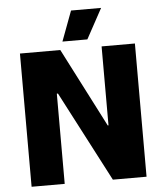

<svg xmlns="http://www.w3.org/2000/svg" viewBox="-60 -953 853 1005"><g transform="rotate(-5 367.0 -450.5)"><path d="M509 -901H351L292 -743H423ZM65 0H239V-474H245L492 0H669V-700H494V-285H490L277 -700H65Z"/></g></svg>

Font: Fixel Text ExtraBold
Style: Regular
Weight: 800
Width: 4
Designer: AlfaBravo + MacPaw
Foundry: Kyrylo Tkachov, Marchela Mozhyna, Serhii Makarenko, Maria Weinstein, Zakhar Kryvoshyya
Version: Version 1.211